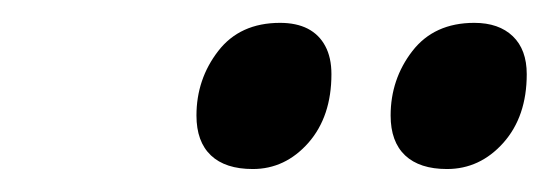

<svg xmlns="http://www.w3.org/2000/svg" viewBox="-20 -770 488 168"><path d="M371.1 -622.1Q347.2 -622.1 334.5 -634Q321.8 -646 321.8 -668.9Q321.8 -700.7 340.8 -725.3Q359.9 -750 395 -750Q416.5 -750 428.7 -738.3Q440.9 -726.6 440.9 -705.1Q440.9 -668 420.4 -645Q399.9 -622.1 371.1 -622.1ZM201.2 -622.1Q177.2 -622.1 164.6 -634Q151.9 -646 151.9 -668.9Q151.9 -700.7 170.9 -725.3Q189.9 -750 225.1 -750Q239.3 -750 249.3 -744.9Q259.3 -739.7 264.6 -729.7Q270 -719.7 270 -705.1Q270 -668 249.8 -645Q229.5 -622.1 201.2 -622.1Z"/></svg>

Font: Open Sans Condensed
Style: Italic
Weight: 400
Width: 3
Italic angle: -12°
Designer: Monotype Design Team
Foundry: Monotype Imaging Inc.
Version: Version 3.000